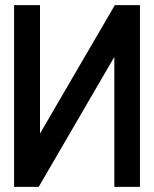

<svg xmlns="http://www.w3.org/2000/svg" viewBox="-20 -731 602 749"><path d="M426 -2V-509L131 -2H35V-711H136V-210L428 -711H526V-2Z"/></svg>

Font: Fundamental  Brigade
Style: Regular
Weight: 400
Designer: Peter Wiegel, original typeface by Arno Drescher 1935
Foundry: Peter Wiegel
Version: Version 0.000 2012 initial release